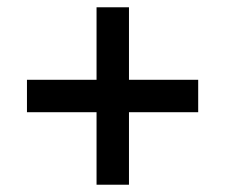

<svg xmlns="http://www.w3.org/2000/svg" viewBox="-20 -569 618 527"><path d="M334 -62H245V-261H54V-350H245V-549H334V-350H524V-261H334Z"/></svg>

Font: Haskoy Medium
Style: Regular
Weight: 500
Designer: Ertekin Erdin
Foundry: Ertekin Erdin
Version: Version 1.500; ttfautohint (v1.8.3)